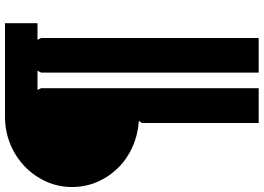

<svg xmlns="http://www.w3.org/2000/svg" viewBox="-160 -690 1031 750"><g transform="rotate(-90 355.0 -314.5)"><path d="M640 -683H575L582 -669V181H447V-669L454 -683H379L386 -669V181H250V-275L258 -287Q203 -291 155.5 -312.5Q108 -334 73.5 -369.5Q39 -405 19.5 -450.5Q0 -496 0 -548Q0 -602 21.5 -649.5Q43 -697 80.5 -733Q118 -769 168 -789.5Q218 -810 275 -810H640Z"/></g></svg>

Font: TypoPRO Sinkin Sans
Style: 600 SemiBold
Weight: 600
Designer: Keith Bates
Foundry: K-Type
Version: Sinkin Sans (version 1.0)  by Keith Bates   •   © 2014   www